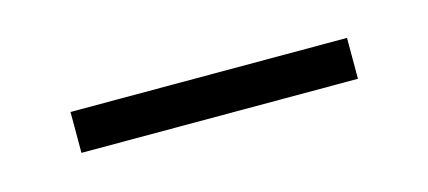

<svg xmlns="http://www.w3.org/2000/svg" viewBox="-24 -763 392 176"><g transform="rotate(-15 172.5 -675.5)"><path d="M303.6 -695H41.2V-656.2H303.6Z"/></g></svg>

Font: Karasuma Gothic
Style: Thin
Weight: 200
Designer: Rasmus Andersson / Ryoko Ishizuka
Foundry: rsms
Version: Version 1.00